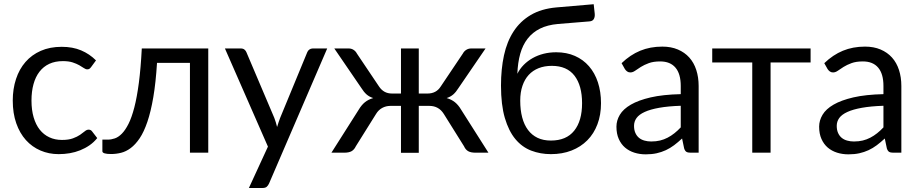

<svg xmlns="http://www.w3.org/2000/svg" viewBox="-20 -742 4465 933"><path d="M423 -416.5Q419 -411 415 -408Q411 -405 404 -405Q396.5 -405 387.5 -411.2Q378.5 -417.5 365.2 -425Q352 -432.5 332.8 -438.8Q313.5 -445 285.5 -445Q248 -445 219.5 -431.8Q191 -418.5 171.8 -393.5Q152.5 -368.5 142.8 -333Q133 -297.5 133 -253.5Q133 -207.5 143.5 -171.8Q154 -136 173.2 -111.8Q192.5 -87.5 219.8 -74.8Q247 -62 281 -62Q313.5 -62 334.5 -69.8Q355.5 -77.5 369.2 -87Q383 -96.5 392.2 -104.2Q401.5 -112 410.5 -112Q421.5 -112 427.5 -103.5L452.5 -71Q436 -50.5 415 -36Q394 -21.5 369.8 -11.8Q345.5 -2 319 2.5Q292.5 7 265 7Q217.5 7 176.8 -10.5Q136 -28 106 -61.2Q76 -94.5 59 -143Q42 -191.5 42 -253.5Q42 -310 57.8 -358Q73.5 -406 103.8 -440.8Q134 -475.5 178.2 -495Q222.5 -514.5 280 -514.5Q333.5 -514.5 374.2 -497.2Q415 -480 446.5 -448.5Z M992 0H903V-436.5H743Q737 -340 725 -269.8Q713 -199.5 696.2 -150.2Q679.5 -101 658.8 -70.2Q638 -39.5 615.2 -22.5Q592.5 -5.5 568.2 0.5Q544 6.5 520 6.5Q477.5 6.5 477.5 -7V-63.5H503.5Q520.5 -63.5 538 -69.5Q555.5 -75.5 572.2 -92.5Q589 -109.5 604.5 -140.2Q620 -171 632.8 -220.2Q645.5 -269.5 654.8 -339.8Q664 -410 669 -506.5H992Z M1570 -506.5 1287.5 149.5Q1283 159.5 1276.2 165.5Q1269.5 171.5 1255.5 171.5H1189.5L1282 -29.5L1073 -506.5H1150Q1161.5 -506.5 1168.2 -500.8Q1175 -495 1177.5 -488L1313 -169Q1321 -148 1326.5 -125Q1333.5 -148.5 1341.5 -169.5L1473 -488Q1476 -496 1483.2 -501.2Q1490.5 -506.5 1499.5 -506.5Z M2353.5 0H2291.5Q2267.5 0 2254.8 -7.5Q2242 -15 2235 -31L2136.5 -188.5Q2112 -227.5 2066 -227.5H2015V0.5H1928.5V-227.5H1878Q1855.5 -227.5 1837.2 -217.5Q1819 -207.5 1807.5 -188.5L1709 -31Q1701.5 -15 1688.8 -7.5Q1676 0 1652 0H1590.5L1723.5 -209.5Q1736.5 -231.5 1753 -245Q1769.5 -258.5 1793.5 -265.5Q1774.5 -271.5 1761.2 -283.2Q1748 -295 1736.5 -313.5L1604.5 -506.5H1674.5Q1687.5 -506.5 1698 -499.8Q1708.5 -493 1714.5 -481.5L1822 -321.5Q1833 -305 1848.5 -296.2Q1864 -287.5 1885 -287.5H1928.5V-506.5H2015V-287.5H2057.5Q2100 -287.5 2121.5 -321.5L2229 -481.5Q2235 -493 2245.8 -499.8Q2256.5 -506.5 2269.5 -506.5H2339.5L2207.5 -313.5Q2196 -295 2182.8 -283.2Q2169.5 -271.5 2150.5 -265.5Q2174.5 -258.5 2191 -245Q2207.5 -231.5 2220.5 -209.5Z M2657 -59Q2732 -59 2770.2 -106.8Q2808.5 -154.5 2808.5 -240.5Q2808.5 -326 2771.8 -374Q2735 -422 2661.5 -422Q2626 -422 2597.5 -410.8Q2569 -399.5 2549.2 -378Q2529.5 -356.5 2518.8 -325Q2508 -293.5 2508 -253Q2508 -207.5 2517.5 -171.5Q2527 -135.5 2545.8 -110.5Q2564.5 -85.5 2592.2 -72.2Q2620 -59 2657 -59ZM2691.5 -625.5Q2640.5 -621 2604.2 -603Q2568 -585 2544 -554.2Q2520 -523.5 2508 -480.5Q2496 -437.5 2494 -383.5Q2506 -407.5 2525 -426.8Q2544 -446 2568.5 -459.8Q2593 -473.5 2621.8 -480.8Q2650.5 -488 2683 -488Q2733.5 -488 2773.8 -470.2Q2814 -452.5 2842.2 -420Q2870.5 -387.5 2885.5 -341.8Q2900.5 -296 2900.5 -240.5Q2900.5 -184 2883.2 -138.2Q2866 -92.5 2834 -60.2Q2802 -28 2757.2 -10.5Q2712.5 7 2657 7Q2606 7 2561.5 -10Q2517 -27 2484.5 -66Q2452 -105 2433.2 -168.8Q2414.5 -232.5 2414.5 -326Q2414.5 -406 2429 -473Q2443.5 -540 2475.8 -589.5Q2508 -639 2559.2 -669.2Q2610.5 -699.5 2684 -706L2865 -721.5L2870 -675.5Q2871.5 -660 2865.5 -649.5Q2859.5 -639 2844 -638Z M3288 -228Q3226.5 -226 3183.2 -218.2Q3140 -210.5 3112.8 -198Q3085.5 -185.5 3073.2 -168.5Q3061 -151.5 3061 -130.5Q3061 -110.5 3067.5 -96Q3074 -81.5 3085.2 -72.2Q3096.5 -63 3111.8 -58.8Q3127 -54.5 3144.5 -54.5Q3168 -54.5 3187.5 -59.2Q3207 -64 3224.2 -73Q3241.5 -82 3257.2 -94.5Q3273 -107 3288 -123ZM3000.5 -435Q3042.5 -475.5 3091 -495.5Q3139.5 -515.5 3198.5 -515.5Q3241 -515.5 3274 -501.5Q3307 -487.5 3329.5 -462.5Q3352 -437.5 3363.5 -402Q3375 -366.5 3375 -324V0H3335.5Q3322.5 0 3315.5 -4.2Q3308.5 -8.5 3304.5 -21L3294.5 -69Q3274.5 -50.5 3255.5 -36.2Q3236.5 -22 3215.5 -12.2Q3194.5 -2.5 3170.8 2.8Q3147 8 3118 8Q3088.5 8 3062.5 -0.2Q3036.5 -8.5 3017.2 -25Q2998 -41.5 2986.8 -66.8Q2975.5 -92 2975.5 -126.5Q2975.5 -156.5 2992 -184.2Q3008.5 -212 3045.5 -233.5Q3082.5 -255 3142 -268.8Q3201.5 -282.5 3288 -284.5V-324Q3288 -383 3262.5 -413.2Q3237 -443.5 3188 -443.5Q3155 -443.5 3132.8 -435.2Q3110.5 -427 3094.2 -416.8Q3078 -406.5 3066.2 -398.2Q3054.5 -390 3043 -390Q3034 -390 3027.5 -394.8Q3021 -399.5 3016.5 -406.5Z M3919 -438.5H3724.5V0H3635.5V-438.5H3441V-506.5H3919Z M4273 -228Q4211.5 -226 4168.2 -218.2Q4125 -210.5 4097.8 -198Q4070.5 -185.5 4058.2 -168.5Q4046 -151.5 4046 -130.5Q4046 -110.5 4052.5 -96Q4059 -81.5 4070.2 -72.2Q4081.5 -63 4096.8 -58.8Q4112 -54.5 4129.5 -54.5Q4153 -54.5 4172.5 -59.2Q4192 -64 4209.2 -73Q4226.5 -82 4242.2 -94.5Q4258 -107 4273 -123ZM3985.5 -435Q4027.5 -475.5 4076 -495.5Q4124.5 -515.5 4183.5 -515.5Q4226 -515.5 4259 -501.5Q4292 -487.5 4314.5 -462.5Q4337 -437.5 4348.5 -402Q4360 -366.5 4360 -324V0H4320.5Q4307.5 0 4300.5 -4.2Q4293.5 -8.5 4289.5 -21L4279.5 -69Q4259.5 -50.5 4240.5 -36.2Q4221.5 -22 4200.5 -12.2Q4179.5 -2.5 4155.8 2.8Q4132 8 4103 8Q4073.5 8 4047.5 -0.2Q4021.5 -8.5 4002.2 -25Q3983 -41.5 3971.8 -66.8Q3960.5 -92 3960.5 -126.5Q3960.5 -156.5 3977 -184.2Q3993.5 -212 4030.5 -233.5Q4067.5 -255 4127 -268.8Q4186.5 -282.5 4273 -284.5V-324Q4273 -383 4247.5 -413.2Q4222 -443.5 4173 -443.5Q4140 -443.5 4117.8 -435.2Q4095.5 -427 4079.2 -416.8Q4063 -406.5 4051.2 -398.2Q4039.5 -390 4028 -390Q4019 -390 4012.5 -394.8Q4006 -399.5 4001.5 -406.5Z"/></svg>

Font: Lato 2
Style: Regular
Weight: 400
Designer: Lukasz Dziedzic with Adam Twardoch and Botio Nikoltchev
Foundry: tyPoland Lukasz Dziedzic
Version: Version 2.015; 2015-08-06; http://www.latofonts.com/